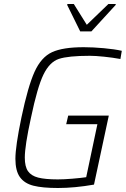

<svg xmlns="http://www.w3.org/2000/svg" viewBox="-20 -932 629 960"><path d="M57 -138Q57 -200 87 -344Q120 -501 153 -573.5Q186 -646 240 -671Q294 -696 399 -696Q445 -696 499.5 -691Q554 -686 589 -678L582 -637Q544 -644 500.5 -648.5Q457 -653 429 -653Q321 -653 274.5 -637.5Q228 -622 197.5 -559.5Q167 -497 135 -344Q104 -203 104 -144Q104 -99 120 -76Q136 -53 171 -44Q206 -35 269 -35Q299 -35 341.5 -38.5Q384 -42 411 -46L467 -311H311L321 -354H524L450 -9Q353 8 270 8Q192 8 147 -3.5Q102 -15 79.5 -46.5Q57 -78 57 -138ZM381 -775 316 -907 317 -912H349L414 -808L522 -912H559L558 -907L437 -775Z"/></svg>

Font: Saira Semi Condensed ExtraLight
Style: Italic
Weight: 200
Width: 4
Italic angle: -12°
Designer: Hector Gatti with collaboration of the Omnibus-Type team
Foundry: Omnibus-Type
Version: Version 1.001; ttfautohint (v1.8)